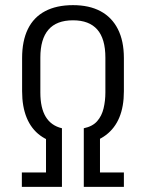

<svg xmlns="http://www.w3.org/2000/svg" viewBox="-20 -727 567 747"><path d="M221 -167Q172 -174 137 -199.5Q102 -225 84 -268.5Q66 -312 66 -372V-501Q66 -568 88.5 -614Q111 -660 155.5 -683.5Q200 -707 264 -707Q327 -707 371 -683.5Q415 -660 438.5 -614Q462 -568 462 -501V-372Q462 -313 444.5 -270.5Q427 -228 392 -201.5Q357 -175 306 -167V-228Q340 -235 358 -255.5Q376 -276 383 -305.5Q390 -335 390 -367V-503Q390 -576 358.5 -612Q327 -648 264 -648Q200 -648 168.5 -611.5Q137 -575 137 -503V-367Q137 -307 158 -272.5Q179 -238 221 -228ZM65 -56H159V-207H221V0H65ZM306 -207H369V-56H462V0H306Z"/></svg>

Font: Pathway Extreme Condensed Light
Style: Regular
Weight: 300
Width: 3
Version: Version 1.001;gftools[0.9.26]